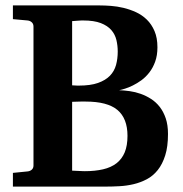

<svg xmlns="http://www.w3.org/2000/svg" viewBox="-20 -691 679 711"><path d="M602.1 -194.8Q602.1 -147.9 591.8 -115.5Q581.5 -83 564.2 -61.3Q546.9 -39.6 523.7 -27.3Q500.5 -15.1 474.9 -9Q449.2 -2.9 422.6 -1.5Q396 0 371.1 0H27.8V-50.8L82 -56.2Q91.3 -57.1 97.7 -62.7Q104 -68.4 104 -78.1V-592.8Q104 -602.5 97.7 -608.4Q91.3 -614.3 82 -615.2L27.8 -620.1V-670.9H350.1Q368.2 -670.9 390.9 -669.2Q413.6 -667.5 437.3 -661.9Q460.9 -656.2 483.4 -646Q505.9 -635.7 523.7 -618.4Q541.5 -601.1 552.2 -575.9Q563 -550.8 563 -516.1Q563 -485.8 554.7 -462.9Q546.4 -439.9 533.2 -422.9Q520 -405.8 503.9 -394Q487.8 -382.3 471.9 -374.5Q456.1 -366.7 442.4 -362.5Q428.7 -358.4 421.4 -356.9Q439.5 -356.4 460.2 -353.5Q481 -350.6 501 -343.5Q521 -336.4 539.3 -324.7Q557.6 -313 571.5 -295.2Q585.4 -277.3 593.8 -252.7Q602.1 -228 602.1 -194.8ZM452.1 -188Q452.1 -252.4 415 -283.7Q377.9 -314.9 296.9 -314.9H278.8Q268.1 -314.9 247.1 -314V-59.1Q258.3 -58.6 268.1 -58.1Q276.4 -57.6 283.9 -57.4Q291.5 -57.1 293.9 -57.1Q332 -57.1 361.6 -64Q391.1 -70.8 411.4 -86.4Q431.6 -102.1 441.9 -127Q452.1 -151.9 452.1 -188ZM416 -500Q416 -522 411.1 -542.7Q406.2 -563.5 392.3 -579.6Q378.4 -595.7 353.3 -605.5Q328.1 -615.2 288.1 -615.2H283.2Q281.7 -615.2 278.1 -615Q274.4 -614.7 267.3 -614.3Q260.3 -613.8 247.1 -612.8V-375Q252.4 -374.5 257.8 -374.5Q262.2 -374 266.1 -374H272Q314.9 -374 342.8 -383.8Q370.6 -393.6 387 -410.4Q403.3 -427.2 409.7 -450.4Q416 -473.6 416 -500Z"/></svg>

Font: Charis SIL Phon
Style: Bold
Weight: 700
Foundry: SIL International
Version: Version 5.000